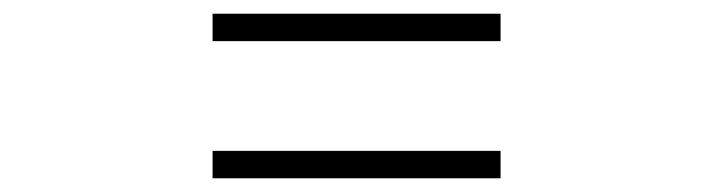

<svg xmlns="http://www.w3.org/2000/svg" viewBox="-20 -520 1040 280"><path d="M710 -460H290V-500H710ZM710 -260H290V-300H710Z"/></svg>

Font: Noto Serif SC
Style: Regular
Weight: 200
Designer: Ryoko NISHIZUKA 西塚涼子 (kana & ideographs); Frank Grießhammer (Latin, Greek & Cyrillic); Wenlong ZHANG 张文龙 (bopomofo); San
Foundry: Adobe
Version: Version 2.001;hotconv 1.1.0;makeotfexe 2.6.0